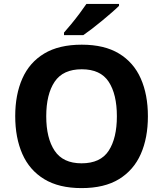

<svg xmlns="http://www.w3.org/2000/svg" viewBox="-20 -954 836 984"><path d="M738 -358Q738 -247 701.5 -164.5Q665 -82 590 -36Q515 10 398 10Q282 10 206.5 -36Q131 -82 94.5 -165Q58 -248 58 -359Q58 -469 94.5 -551.5Q131 -634 206.5 -679.5Q282 -725 399 -725Q515 -725 590 -679.5Q665 -634 701.5 -551.5Q738 -469 738 -358ZM217 -358Q217 -246 260 -181.5Q303 -117 398 -117Q495 -117 537 -181.5Q579 -246 579 -358Q579 -471 537 -535Q495 -599 399 -599Q303 -599 260 -535Q217 -471 217 -358ZM590 -934V-924Q576 -910 553 -890Q530 -870 503.5 -848Q477 -826 451.5 -806.5Q426 -787 407 -774H308V-787Q324 -805 345.5 -831Q367 -857 387.5 -884.5Q408 -912 423 -934Z"/></svg>

Font: Noto IKEA Arabic
Style: Bold
Weight: 700
Designer: Monotype Design Team
Foundry: Monotype Imaging Inc.
Version: Version 1.200